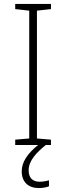

<svg xmlns="http://www.w3.org/2000/svg" viewBox="-20 -734 334 972"><path d="M125 128C125 79 166 37 212 0H238V-27L167 -33V-680L238 -688V-714H57V-688L128 -680V-33L57 -27V0H173C119 43 90 87 90 133C90 189 125 218 176 218C198 218 216 214 228 209V179C217 182 200 186 180 186C144 186 125 165 125 128Z"/></svg>

Font: Noto Sans Gurmukhi ExtraLight
Style: Regular
Weight: 200
Designer: Jelle Bosma - Monotype Design Team
Foundry: Monotype Imaging Inc.
Version: Version 2.004